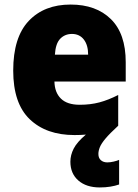

<svg xmlns="http://www.w3.org/2000/svg" viewBox="-20 -583 608 843"><path d="M412 93Q412 111 423 120.5Q434 130 451 130Q464 130 479 126.5Q494 123 503 119V227Q486 233 464.5 236.5Q443 240 418 240Q359 240 324 209.5Q289 179 289 127Q289 98 303.5 69.5Q318 41 357 8Q334 10 307 10Q183 10 110.5 -59.5Q38 -129 38 -273Q38 -419 106 -491Q174 -563 290 -563Q402 -563 467 -499Q532 -435 532 -310V-225H219Q220 -177 247.5 -150Q275 -123 330 -123Q377 -123 416.5 -133.5Q456 -144 499 -166V-31Q462 3 443.5 25Q425 47 418.5 63Q412 79 412 93ZM296 -434Q265 -434 244.5 -413Q224 -392 221 -343H367Q367 -385 348 -409.5Q329 -434 296 -434Z"/></svg>

Font: Noto Sans Myanmar UI SemiCondensed Black
Style: Regular
Weight: 900
Width: 4
Designer: Monotype Design Team
Foundry: Monotype Imaging Inc.
Version: Version 2.103; ttfautohint (v1.8.4.7-5d5b)